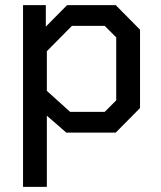

<svg xmlns="http://www.w3.org/2000/svg" viewBox="-20 -518 627 750"><path d="M70 -498H159V-414L242 -498H432L527 -402V-96L432 0H239L163 -66V212H70ZM389 -81 434 -126V-372L389 -417H261L163 -318V-163L254 -81Z"/></svg>

Font: Chakra Petch Medium
Style: Regular
Weight: 500
Designer: Katatrad Aksorn Co.,Ltd.
Foundry: Cadson Demak Co.,Ltd.
Version: Version 1.000; ttfautohint (v1.6)